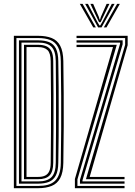

<svg xmlns="http://www.w3.org/2000/svg" viewBox="-20 -988 708 1008"><path d="M52.8 0V-800H180.5Q222 -800 251.2 -788.4Q280.5 -776.8 296 -747.9Q311.5 -719 312.5 -667Q313.8 -584 314.4 -500.2Q315 -416.5 314.6 -326.1Q314.2 -235.8 312.5 -133.2Q311.5 -81.8 296 -52.8Q280.5 -23.8 251.2 -11.9Q222 0 180 0ZM66.2 -11.8H180Q208.5 -11.8 230.4 -17.6Q252.2 -23.5 267.4 -37.2Q282.5 -51 290.6 -74.6Q298.8 -98.2 299.2 -133.5Q300.8 -222.8 301.2 -309.9Q301.8 -397 301.2 -485.4Q300.8 -573.8 299.2 -666.8Q298.5 -714.8 284.4 -741.1Q270.2 -767.5 244 -777.9Q217.8 -788.2 180.5 -788.2H66.2ZM79.5 -23.8V-776.2H180.5Q214.8 -776.2 238 -766.8Q261.2 -757.2 273.4 -733.4Q285.5 -709.5 286 -666.8Q287.2 -599.8 287.8 -534.1Q288.2 -468.5 288.2 -402.9Q288.2 -337.2 287.8 -270.4Q287.2 -203.5 286 -133.8Q285.5 -90.2 272.9 -66.4Q260.2 -42.5 236.9 -33.1Q213.5 -23.8 180 -23.8ZM92.8 -35.5H180Q227.8 -35.5 250 -57.6Q272.2 -79.8 272.8 -133.2Q273.8 -225.8 274.1 -311.6Q274.5 -397.5 274.1 -484.6Q273.8 -571.8 272.8 -667Q272.2 -720.5 250.2 -742.5Q228.2 -764.5 180.5 -764.5H92.8ZM106 -47.2V-752.8H180.5Q205 -752.8 222.6 -745.5Q240.2 -738.2 249.8 -719.8Q259.2 -701.2 259.5 -667Q260.5 -576.2 260.9 -490Q261.2 -403.8 260.9 -316.1Q260.5 -228.5 259.5 -133.2Q259 -86.2 240.2 -66.8Q221.5 -47.2 180 -47.2ZM119.2 -59.2H180Q203 -59.2 217.5 -66.5Q232 -73.8 239 -90Q246 -106.2 246.2 -133.2Q247.2 -213 247.6 -296.2Q248 -379.5 247.8 -471Q247.5 -562.5 246.2 -667Q245.8 -709.2 229.4 -725Q213 -740.8 180.5 -740.8H119.2ZM431.2 -47.2 637 -753V-788.2H381.8V-800H650.2V-750.8L450.8 -59.2H633.8V-47.2ZM373.2 0V-48.2L573.2 -740.8H381.8V-752.8H593L386.5 -46.2V-11.8H633.8V0ZM399.8 -23.8V-43.5L610.5 -758.8V-764.5H381.8V-776.2H623.8V-755.5L413 -41V-35.5H633.8V-23.8ZM399 -967.8H413.5L483.2 -844.2H469.5ZM427 -967.8H441.5L490.8 -873.8L502.2 -854.2H506.2L517.8 -873.8L567 -967.8H581.5L513.2 -844.2H495ZM454.5 -967.8H469L499 -899L503 -885H505.5L509.5 -899L539.8 -967.8H554.5L517 -890.2L508.5 -871.5H500L491.2 -890.2ZM595 -967.8H609.2L539 -844.2H525.2Z"/></svg>

Font: Big Shoulders Inline Display Thin
Style: Regular
Weight: 400
Version: Version 2.002